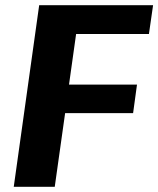

<svg xmlns="http://www.w3.org/2000/svg" viewBox="-20 -720 610 740"><path d="M238 -589 285 -672 237 -330 211 -394H508L493 -284H195L240 -348L191 0H33L131 -700H570L554 -589Z"/></svg>

Font: Pathway Extreme 28pt
Style: Bold Italic
Weight: 700
Italic angle: -8°
Designer: Eduardo Rodriguez Tunni
Foundry: Eduardo Rodriguez Tunni
Version: Version 1.001;gftools[0.9.26]